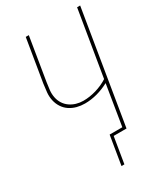

<svg xmlns="http://www.w3.org/2000/svg" viewBox="-220 -827 940 1088"><g transform="rotate(-30 250.0 -282.5)"><path d="M241 170 272 -18H355L398 -282Q361 -262 320.5 -251Q280 -240 240 -240Q213 -240 188 -246.5Q163 -253 142 -267Q121 -281 107 -302.5Q93 -324 87.5 -349.5Q82 -375 84.5 -402Q87 -429 91 -456L137 -735H157L111 -454Q107 -429 104.5 -405Q102 -381 106.5 -358Q111 -335 123 -316Q135 -297 153.5 -284Q172 -271 194 -264.5Q216 -258 240 -258Q281 -258 323.5 -270.5Q366 -283 402 -306L473 -735H493L372 0H288L260 170Z"/></g></svg>

Font: Iosevka Term Curly Th Obl
Style: Regular
Weight: 100
Italic angle: -9°
Designer: Belleve Invis
Foundry: Belleve Invis
Version: Version 32.3.0